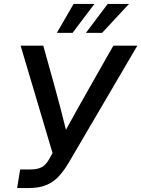

<svg xmlns="http://www.w3.org/2000/svg" viewBox="-20 -961 722 981"><path d="M67.4 0 83 -95.2H135.3Q170.9 -95.2 192.4 -106.4Q213.9 -117.7 228.5 -143.6L248.5 -178.7L85.4 -727.5H201.2L258.8 -520.5Q275.4 -461.4 289.3 -407Q303.2 -352.5 316.9 -297.9Q347.2 -352.5 377.4 -407Q407.7 -461.4 441.4 -520.5L559.1 -727.5H681.6L328.6 -125.5Q305.7 -87.4 279.5 -59.1Q253.4 -30.8 216.3 -15.4Q179.2 0 124 0ZM501.5 -793H418.9L530.3 -940.9H639.2ZM350.6 -793H270.5L356 -940.9H462.4Z"/></svg>

Font: Inter Display Medium
Style: Italic
Weight: 500
Italic angle: -9.39999°
Designer: Rasmus Andersson
Foundry: rsms
Version: Version 4.000;git-a52131595